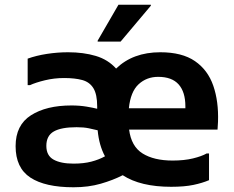

<svg xmlns="http://www.w3.org/2000/svg" viewBox="-20 -780 988 812"><path d="M291 12Q171 12 108.5 -29Q46 -70 46 -162Q46 -251 111 -292.5Q176 -334 282 -334Q317 -334 346.5 -329Q376 -324 391 -320V-330Q391 -381 375 -407Q359 -433 328 -441.5Q297 -450 251 -450Q209 -450 170 -440.5Q131 -431 107 -420H97V-532Q133 -545 178 -552Q223 -559 268 -559Q333 -559 385 -543.5Q437 -528 471 -490Q542 -559 658 -559Q750 -559 804.5 -521.5Q859 -484 882 -417.5Q905 -351 902 -265L900 -232H526Q535 -161 583 -131Q631 -101 710 -101Q759 -101 796 -110Q833 -119 854 -131H864V-18Q836 -6 798 2Q760 10 704 10Q574 10 499 -39Q458 -18 406 -3Q354 12 291 12ZM649 -455Q600 -455 566 -423.5Q532 -392 525 -322H764V-330Q764 -391 735.5 -423Q707 -455 649 -455ZM176 -163Q176 -122 206.5 -105Q237 -88 291 -88Q334 -88 366.5 -96.5Q399 -105 424 -119Q399 -165 393 -229Q377 -233 355.5 -237.5Q334 -242 304 -242Q239 -242 207.5 -224Q176 -206 176 -163ZM393 -604V-608L481 -760H618V-756L490 -604Z"/></svg>

Font: Kufam SemiBold
Style: Regular
Weight: 600
Designer: Wael Morcos, Artur Schmal
Foundry: Original Type
Version: Version 1.300; ttfautohint (v1.8.3)